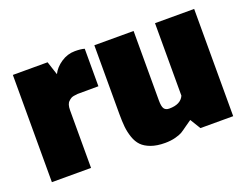

<svg xmlns="http://www.w3.org/2000/svg" viewBox="-90 -710 1144 893"><g transform="rotate(-20 482.0 -263.5)"><path d="M228 0H34.2V-530.8H206.1L228 -463.9Q242.2 -493.2 273.9 -514.6Q305.7 -536.1 342.8 -536.1Q373 -536.1 390.1 -530.8V-345.2Q291 -345.2 286.6 -344.7Q262.7 -342.8 254.4 -337.9Q248 -334.5 241.2 -327.6Q228 -316.4 228 -285.2Z M591.8 8.8Q551.8 8.8 522.9 -1.7Q494.1 -12.2 477.8 -29.1Q461.4 -45.9 452.1 -73Q442.9 -100.1 440.2 -127Q437.5 -153.8 437.5 -190.9V-530.8H631.8V-187Q631.8 -157.2 639.4 -146Q647 -134.8 664.6 -134.8Q721.2 -134.8 737.8 -171.9V-530.8H931.6V0H769.5L737.8 -51.8Q727.5 -45.4 708 -31Q688.5 -16.6 677.5 -10Q666.5 -3.4 643.6 2.7Q620.6 8.8 591.8 8.8Z"/></g></svg>

Font: Squarion Black
Style: Regular
Weight: 900
Designer: Natanael Gama
Version: Version 1.00;September 12, 2019;FontCreator 11.5.0.2425 64-b